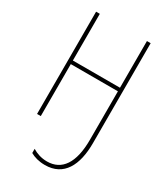

<svg xmlns="http://www.w3.org/2000/svg" viewBox="-230 -816 1013 1161"><g transform="rotate(30 277.0 -235.0)"><path d="M467 -16V-714H441V-388H112V-714H86V0H112V-363H441V-24C441 137 384 219 281 219C241 219 207 207 179 190V219C205 234 239 244 281 244C412 244 467 138 467 -16Z"/></g></svg>

Font: Noto Sans Condensed Thin
Style: Regular
Weight: 100
Width: 3
Designer: Monotype Design Team
Foundry: Monotype Imaging Inc.
Version: Version 2.013